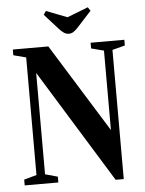

<svg xmlns="http://www.w3.org/2000/svg" viewBox="-63 -1010 810 1072"><g transform="rotate(-5 342.0 -473.5)"><path d="M353 -822C370.5 -822 384.5 -831.5 404 -852.5L483.5 -939.5L470 -960L352.5 -914.5L235 -960L221.5 -939.5L300 -852.5C319 -832.5 332.5 -822 353 -822ZM541 13H586.5V-711L657.5 -729.5V-761.5H468.5V-729.5L539 -711V-266L231.5 -761.5H32.5V-729.5L103 -711V-52L32.5 -32.5V0H221V-32.5L151 -52V-620Z"/></g></svg>

Font: Libre Caslon Condensed SemiBold
Style: Regular
Weight: 600
Designer: Pablo Impallari, Rodrigo Fuenzalida, Katja Schimmel, Ertekin Erdin
Foundry: Pablo Impallari, Rodrigo Fuenzalida
Version: Version 2.000;gftools[0.9.33]